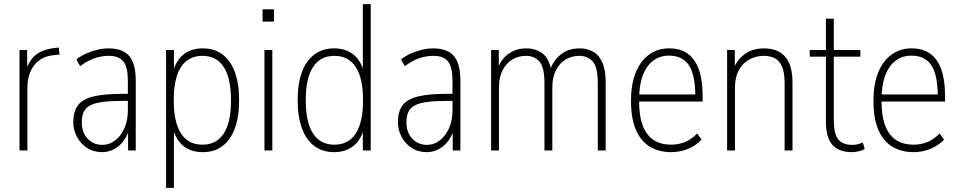

<svg xmlns="http://www.w3.org/2000/svg" viewBox="-20 -725 4617 925"><path d="M74 0V-484H111V-379H103Q118 -432 151 -459.5Q184 -487 245 -494L263 -496L267 -462L237 -459Q178 -453 145 -411Q112 -369 112 -300V0Z M472 8Q430 8 398.5 -13Q367 -34 350 -67Q333 -100 333 -136Q333 -187 355 -217Q377 -247 429 -260Q481 -273 571 -273H605V-239H573Q514 -239 475 -234Q436 -229 414 -217Q392 -205 383 -185Q374 -165 374 -136Q374 -87 402 -57Q430 -27 474 -27Q506 -27 534 -48Q562 -69 579 -106.5Q596 -144 596 -193V-337Q596 -400 575 -428Q554 -456 504 -456Q470 -456 436 -444.5Q402 -433 366 -406L348 -439Q370 -456 396 -467.5Q422 -479 449.5 -485.5Q477 -492 503 -492Q549 -492 578 -475.5Q607 -459 620.5 -425Q634 -391 634 -338V0H597V-114H606Q597 -76 577 -48.5Q557 -21 530 -6.5Q503 8 472 8Z M780 180V-484H818V-363H809Q823 -427 860.5 -459.5Q898 -492 957 -492Q1013 -492 1052 -462.5Q1091 -433 1111.5 -377.5Q1132 -322 1132 -242Q1132 -163 1111.5 -107Q1091 -51 1052 -21.5Q1013 8 957 8Q898 8 860.5 -24.5Q823 -57 809 -121H818V180ZM955 -28Q1023 -28 1058 -82Q1093 -136 1093 -242Q1093 -348 1058 -402Q1023 -456 955 -456Q887 -456 852 -402Q817 -348 817 -242Q817 -136 852 -82Q887 -28 955 -28Z M1245 -621V-680H1300V-621ZM1254 0V-484H1292V0Z M1589 8Q1534 8 1494.5 -21.5Q1455 -51 1434.5 -107Q1414 -163 1414 -242Q1414 -322 1434.5 -377.5Q1455 -433 1494.5 -462.5Q1534 -492 1589 -492Q1648 -492 1686 -459.5Q1724 -427 1737 -363H1728V-705H1766V0H1728V-121H1737Q1724 -57 1686 -24.5Q1648 8 1589 8ZM1591 -28Q1659 -28 1694 -82Q1729 -136 1729 -242Q1729 -348 1694 -402Q1659 -456 1591 -456Q1523 -456 1488 -402Q1453 -348 1453 -242Q1453 -136 1488 -82Q1523 -28 1591 -28Z M2036 8Q1994 8 1962.5 -13Q1931 -34 1914 -67Q1897 -100 1897 -136Q1897 -187 1919 -217Q1941 -247 1993 -260Q2045 -273 2135 -273H2169V-239H2137Q2078 -239 2039 -234Q2000 -229 1978 -217Q1956 -205 1947 -185Q1938 -165 1938 -136Q1938 -87 1966 -57Q1994 -27 2038 -27Q2070 -27 2098 -48Q2126 -69 2143 -106.5Q2160 -144 2160 -193V-337Q2160 -400 2139 -428Q2118 -456 2068 -456Q2034 -456 2000 -444.5Q1966 -433 1930 -406L1912 -439Q1934 -456 1960 -467.5Q1986 -479 2013.5 -485.5Q2041 -492 2067 -492Q2113 -492 2142 -475.5Q2171 -459 2184.5 -425Q2198 -391 2198 -338V0H2161V-114H2170Q2161 -76 2141 -48.5Q2121 -21 2094 -6.5Q2067 8 2036 8Z M2346 0V-484H2383V-385H2374Q2384 -417 2403.5 -441Q2423 -465 2451.5 -478.5Q2480 -492 2515 -492Q2561 -492 2593.5 -467.5Q2626 -443 2636 -385H2629Q2644 -432 2681 -462Q2718 -492 2772 -492Q2809 -492 2837.5 -476Q2866 -460 2882 -424Q2898 -388 2898 -327V0H2860V-324Q2860 -402 2835.5 -429Q2811 -456 2771 -456Q2735 -456 2705.5 -438.5Q2676 -421 2658.5 -387Q2641 -353 2641 -305V0H2603V-324Q2603 -402 2578.5 -429Q2554 -456 2514 -456Q2478 -456 2448.5 -438.5Q2419 -421 2401.5 -387Q2384 -353 2384 -305V0Z M3213 8Q3155 8 3111.5 -18Q3068 -44 3044 -98.5Q3020 -153 3020 -240Q3020 -319 3042.5 -375Q3065 -431 3106.5 -461.5Q3148 -492 3204 -492Q3257 -492 3293 -466.5Q3329 -441 3347 -390Q3365 -339 3365 -264V-236H3046V-270H3343L3330 -258Q3330 -364 3299 -410.5Q3268 -457 3203 -457Q3159 -457 3126.5 -432.5Q3094 -408 3076.5 -361Q3059 -314 3059 -244V-239Q3059 -164 3077.5 -117.5Q3096 -71 3130.5 -49.5Q3165 -28 3213 -28Q3248 -28 3279.5 -40.5Q3311 -53 3339 -82L3360 -52Q3332 -23 3294 -7.5Q3256 8 3213 8Z M3483 0V-484H3520V-385H3511Q3526 -432 3565 -462Q3604 -492 3661 -492Q3702 -492 3732.5 -476Q3763 -460 3780.5 -424Q3798 -388 3798 -327V0H3760V-324Q3760 -376 3747.5 -404.5Q3735 -433 3712.5 -444.5Q3690 -456 3660 -456Q3622 -456 3590 -438.5Q3558 -421 3539.5 -387Q3521 -353 3521 -305V0Z M4084 8Q4022 8 3990.5 -27Q3959 -62 3959 -138V-452H3881V-484H3959V-635H3997V-484H4125V-452H3997V-147Q3997 -81 4018 -54Q4039 -27 4087 -27Q4101 -27 4114 -30.5Q4127 -34 4137 -38L4146 -7Q4139 -2 4120 3Q4101 8 4084 8Z M4381 8Q4323 8 4279.5 -18Q4236 -44 4212 -98.5Q4188 -153 4188 -240Q4188 -319 4210.5 -375Q4233 -431 4274.5 -461.5Q4316 -492 4372 -492Q4425 -492 4461 -466.5Q4497 -441 4515 -390Q4533 -339 4533 -264V-236H4214V-270H4511L4498 -258Q4498 -364 4467 -410.5Q4436 -457 4371 -457Q4327 -457 4294.5 -432.5Q4262 -408 4244.5 -361Q4227 -314 4227 -244V-239Q4227 -164 4245.5 -117.5Q4264 -71 4298.5 -49.5Q4333 -28 4381 -28Q4416 -28 4447.5 -40.5Q4479 -53 4507 -82L4528 -52Q4500 -23 4462 -7.5Q4424 8 4381 8Z"/></svg>

Font: Nunito Sans 12pt ExtraLight Condensed
Style: Regular
Weight: 200
Width: 3
Version: Version 3.101;gftools[0.9.27]